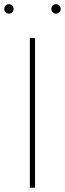

<svg xmlns="http://www.w3.org/2000/svg" viewBox="-23 -882 305 902"><path d="M141.6 -703.1V0H117.2V-703.1ZM-2.9 -840.3Q-2.9 -846.2 0 -851.3Q2.9 -856.4 7.8 -859.4Q12.7 -862.3 18.6 -862.3Q24.9 -862.3 30 -859.4Q35.2 -856.4 38.1 -851.3Q41 -846.2 41 -840.3Q41 -834.5 38.1 -829.1Q35.2 -823.7 30 -820.8Q24.9 -817.9 18.6 -817.9Q12.7 -817.9 7.8 -820.8Q2.9 -823.7 0 -829.1Q-2.9 -834.5 -2.9 -840.3ZM218.3 -840.3Q218.3 -846.2 221.2 -851.3Q224.1 -856.4 229 -859.4Q233.9 -862.3 239.7 -862.3Q246.1 -862.3 251.2 -859.4Q256.3 -856.4 259.3 -851.3Q262.2 -846.2 262.2 -840.3Q262.2 -834.5 259.3 -829.1Q256.3 -823.7 251.2 -820.8Q246.1 -817.9 239.7 -817.9Q233.9 -817.9 229 -820.8Q224.1 -823.7 221.2 -829.1Q218.3 -834.5 218.3 -840.3Z"/></svg>

Font: Wand UI Pro
Style: Regular
Weight: 400
Designer: Andreas Faust
Version: Version 1.003;FEAKit 1.0